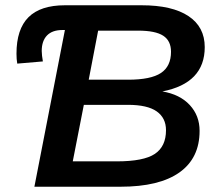

<svg xmlns="http://www.w3.org/2000/svg" viewBox="-20 -708 814 728"><path d="M736.8 -211.9Q736.8 -108.4 660.4 -54.2Q584 0 437 0H110.4L226.1 -594.2H216.8Q178.2 -594.2 158.2 -573.5Q138.2 -552.7 138.2 -514.6Q138.2 -506.3 139.4 -496.6Q140.6 -486.8 142.6 -475.1L45.4 -466.8Q43.9 -475.1 43.2 -484.6Q42.5 -494.1 42.5 -504.4Q42.5 -597.2 87.9 -642.6Q133.3 -688 226.1 -688H517.1Q632.8 -688 694.6 -647Q756.3 -606 756.3 -529.3Q756.3 -392.6 595.7 -361.3Q662.1 -350.1 699.5 -309.8Q736.8 -269.5 736.8 -211.9ZM316.4 -405.8H465.8Q551.8 -405.8 590.1 -431.2Q628.4 -456.5 628.4 -511.7Q628.4 -553.2 598.9 -572.5Q569.3 -591.8 503.9 -591.8H352.1ZM255.9 -96.2H422.9Q524.9 -96.2 567.1 -124.5Q609.4 -152.8 609.4 -214.4Q609.4 -260.7 574.2 -285.6Q539.1 -310.5 464.8 -310.5H297.9Z"/></svg>

Font: Arimo SemiBold
Style: Italic
Weight: 600
Italic angle: -12°
Version: Version 1.33